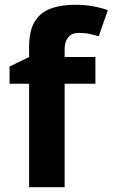

<svg xmlns="http://www.w3.org/2000/svg" viewBox="-20 -785 472 805"><path d="M380 -434H251V0H102V-434H20V-506L102 -546V-586Q102 -656 125.5 -694.5Q149 -733 192.5 -749Q236 -765 295 -765Q338 -765 374 -758Q410 -751 432 -742L394 -633Q377 -638 356.5 -642.5Q336 -647 311 -647Q280 -647 265.5 -628Q251 -609 251 -580V-546H380Z"/></svg>

Font: Noto Sans
Style: Bold
Weight: 700
Designer: Monotype Design Team
Foundry: Monotype Imaging Inc.
Version: Version 2.000;GOOG;noto-source:20170915:90ef993387c0; ttfaut